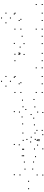

<svg xmlns="http://www.w3.org/2000/svg" viewBox="1426 -2272 869 3760"><g transform="rotate(-90 1860.0 -392.5)"><path d="M323.2 -88.9V-108.9H303.2V-88.9ZM199.2 -256.6V-276.6H179.2V-256.6ZM323.6 -425.2V-445.2H303.6V-425.2ZM437.4 -327V-347H417.4V-327ZM576.2 -339.1V-359.1H556.2V-339.1ZM328.3 -536.2V-556.2H308.3V-536.2ZM54.2 -256.6V-276.6H34.2V-256.6ZM321.1 22V2H301.1V22ZM577 -159.6V-179.6H557V-159.6ZM438.7 -176.4V-196.4H418.7V-176.4Z M699.4 -380.1V-400.1H679.4V-380.1ZM699.4 -354.2V-374.2H679.4V-354.2ZM826.8 -354.2V-374.2H806.8V-354.2ZM826.9 -373.7V-393.7H806.9V-373.7ZM913.9 -439.3V-459.3H893.9V-439.3ZM1000.2 -362.5V-382.5H980.2V-362.5ZM1000.2 -89.7V-109.7H980.2V-89.7ZM1008.2 -80.3V-100.3H988.2V-80.3ZM1112.3 21.5V1.5H1092.3V21.5ZM1195.8 10V-10H1175.8V10ZM1195.8 -93.2V-113.2H1175.8V-93.2ZM1143.9 -130.8V-150.8H1123.9V-130.8ZM1143.9 -368.4V-388.4H1123.9V-368.4ZM920.5 -536.2V-556.2H900.5V-536.2ZM1018.8 -289.5V-309.5H998.8V-289.5ZM681.9 -121V-141H661.9V-121ZM834.3 22V2H814.3V22ZM995.6 -53.2V-73.2H975.6V-53.2ZM1016.8 -53.2V-73.2H996.8V-53.2ZM1019.5 -125.5V-145.5H999.5V-125.5ZM907.6 -80.6V-100.6H887.6V-80.6ZM831.8 -141.1V-161.1H811.8V-141.1ZM969.7 -216.6V-236.6H949.7V-216.6ZM1062.3 -204.8V-224.8H1042.3V-204.8Z M1323.3 -372.9V-392.9H1303.3V-372.9ZM1506.8 -207.4V-227.4H1486.8V-207.4ZM1656.2 -134.1V-154.1H1636.2V-134.1ZM1554.6 -78.9V-98.9H1534.6V-78.9ZM1435.4 -156.4V-176.4H1415.4V-156.4ZM1304.5 -142.3V-162.3H1284.5V-142.3ZM1546.4 21.9V1.9H1526.4V21.9ZM1801.2 -151V-171H1781.2V-151ZM1605.5 -310.8V-330.8H1585.5V-310.8ZM1459.7 -384V-404H1439.7V-384ZM1555.1 -435.6V-455.6H1535.1V-435.6ZM1658.6 -365.8V-385.8H1638.6V-365.8ZM1788.1 -376V-396H1768.1V-376ZM1563.9 -536.2V-556.2H1543.9V-536.2Z M2251.8 -521V-541H2231.8V-521ZM2235.2 -537.1V-557.1H2215.2V-537.1ZM1938.5 -524.2V-544.2H1918.5V-524.2ZM1938.5 -407.5V-427.5H1918.5V-407.5ZM2130.7 -407.5V-427.5H2110.7V-407.5ZM2108.2 -440.8V-460.8H2088.2V-440.8ZM2108.2 10V-10H2088.2V10ZM2251.8 10V-10H2231.8V10ZM2421.1 10V-10H2401.1V10ZM2421.1 -107V-127H2401.1V-107ZM1938.5 -107V-127H1918.5V-107ZM1938.5 10V-10H1918.5V10ZM2252 -700.1V-720.1H2232V-700.1ZM2157.3 -786.6V-806.6H2137.3V-786.6ZM2062.7 -700.1V-720.1H2042.7V-700.1ZM2157.3 -612.3V-632.3H2137.3V-612.3Z M2695.8 -427.5V-447.5H2675.8V-427.5ZM2686.7 -524.2V-544.2H2666.7V-524.2ZM2560.8 -524.2V-544.2H2540.8V-524.2ZM2560.8 10V-10H2540.8V10ZM2704.5 10V-10H2684.5V10ZM2704.5 -427.5V-447.5H2684.5V-427.5ZM3039.2 -382.7V-402.7H3019.2V-382.7ZM2899.1 -536.1V-556.1H2879.1V-536.1ZM2712.2 -444.2V-464.2H2692.2V-444.2ZM2683 -444.2V-464.2H2663V-444.2ZM2683 -344.8V-364.8H2663V-344.8ZM2827 -421.8V-441.8H2807V-421.8ZM2895.5 -345.6V-365.6H2875.5V-345.6ZM2895.5 10V-10H2875.5V10ZM3039.2 10V-10H3019.2V10Z M3491.8 -521V-541H3471.8V-521ZM3475.2 -537.1V-557.1H3455.2V-537.1ZM3178.5 -524.2V-544.2H3158.5V-524.2ZM3178.5 -407.5V-427.5H3158.5V-407.5ZM3370.7 -407.5V-427.5H3350.7V-407.5ZM3348.2 -440.8V-460.8H3328.2V-440.8ZM3348.2 10V-10H3328.2V10ZM3491.8 10V-10H3471.8V10ZM3661.1 10V-10H3641.1V10ZM3661.1 -107V-127H3641.1V-107ZM3178.5 -107V-127H3158.5V-107ZM3178.5 10V-10H3158.5V10ZM3492 -700.1V-720.1H3472V-700.1ZM3397.3 -786.6V-806.6H3377.3V-786.6ZM3302.7 -700.1V-720.1H3282.7V-700.1ZM3397.3 -612.3V-632.3H3377.3V-612.3Z"/></g></svg>

Font: Monaspace Neon Dots Var
Style: Regular
Weight: 400
Designer: Riley Cran and the Lettermatic Team
Version: Version 1.100 (Monaspace Neon Dots)